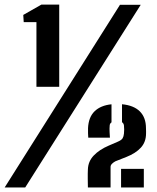

<svg xmlns="http://www.w3.org/2000/svg" viewBox="-88 -821 689 841"><path d="M71.6 -440.7V-724.1H15.9L13.9 -755.6L93.1 -800.7H171.4V-440.7ZM-67.5 0 437.5 -800H528.4L22.5 0ZM297 0Q296.6 -24.9 296.4 -38.4Q296.2 -51.9 296.4 -60.6Q296.6 -69.2 297 -79.2Q298.2 -114.4 322.8 -140Q347.3 -165.6 387.7 -182.9L428.4 -200.5Q444 -207.2 448.9 -215.1Q453.7 -223 454.9 -235.4Q455.9 -243 455.9 -253.7Q455.8 -264.5 454.9 -271.8Q453.5 -281.2 446.4 -285.7V-364.4Q497.8 -359.6 524.6 -333Q551.3 -306.3 551.4 -259.7Q551.6 -255.7 551.6 -252.4Q551.7 -249.2 551.8 -245.5Q551.8 -241.8 551.7 -236.2Q551.6 -198.9 529 -174.3Q506.4 -149.6 465.8 -133.6L417.7 -114.6Q409.3 -110.3 402.8 -103.9Q396.3 -97.5 396.3 -90V0ZM442.3 0V-81.2H542V0ZM298.6 -217.9Q298.1 -228.6 297.6 -237.6Q297.1 -246.6 297.6 -259.7Q299.8 -308 326.6 -333.8Q353.3 -359.5 400.4 -364.2V-285.1Q393.2 -280.2 392.5 -271.8Q391.2 -258.4 392.1 -241.7Q393 -225 393.5 -217.9Z"/></svg>

Font: Big Shoulders Stencil Text SC Thin
Style: Regular
Weight: 100
Designer: Patric King
Foundry: XO Type Co
Version: Version 2.001